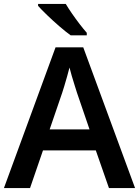

<svg xmlns="http://www.w3.org/2000/svg" viewBox="-20 -958 708 978"><path d="M535 0 468 -192H199L133 0H0L263 -717H404L668 0ZM372 -486Q368 -499 360.5 -522.5Q353 -546 345.5 -571.5Q338 -597 334 -614Q329 -593 321.5 -567.5Q314 -542 307.5 -519.5Q301 -497 297 -486L233 -299H436ZM315 -938Q328 -916 347 -888.5Q366 -861 386 -835Q406 -809 422 -791V-778H340Q315 -796 282.5 -824Q250 -852 220 -881Q190 -910 174 -928V-938Z"/></svg>

Font: Noto Sans New Tai Lue Semibold
Style: Regular
Weight: 400
Designer: Monotype Design Team
Foundry: Monotype Imaging Inc.
Version: Version 2.004; ttfautohint (v1.8.4.7-5d5b)